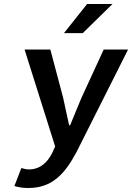

<svg xmlns="http://www.w3.org/2000/svg" viewBox="-20 -739 661 961"><path d="M87 102 52 192C71 198 92 202 122 202C240 202 304 133 363 22L621 -491H499L388 -250C369 -206 350 -157 331 -112H326C315 -158 306 -207 296 -250L232 -491H103L256 -6L242 25C218 74 181 109 124 109C111 109 97 105 87 102ZM543 -719H416L300 -573H394Z"/></svg>

Font: Falling Sky
Style: ExtObl
Weight: 400
Designer: Paul D. Hunt
Foundry: Adobe Systems Incorporated
Version: Version 1.02